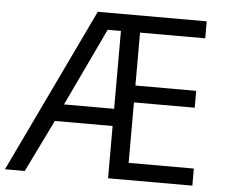

<svg xmlns="http://www.w3.org/2000/svg" viewBox="-52 -772 976 831"><g transform="rotate(5 436.0 -357.0)"><path d="M813 -74.2H529.8V-336.9H793.9V-410.2H529.8V-640.1H813V-713.9H339.8L-1 0H85L195.8 -227.1H446.8V0H813ZM389.2 -640.1H446.8V-301.8H229Z"/></g></svg>

Font: Open Sans
Style: Regular
Weight: 400
Foundry: Ascender Corporation
Version: Version 1.100;PS 001.100;hotconv 1.0.88;makeotf.lib2.5.64775